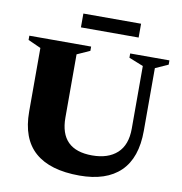

<svg xmlns="http://www.w3.org/2000/svg" viewBox="-91 -921 965 1019"><g transform="rotate(10 391.5 -411.0)"><path d="M635 -278.5V-616L557.5 -647V-670H769V-647L700 -616V-278.5Q700 -132 624.2 -58.5Q548.5 15 404 15Q245.5 15 164.2 -56.2Q83 -127.5 83 -273.5V-616L14 -647V-670H347V-647L278 -616V-275.5Q278 -102 452 -102Q538 -102 586.5 -146.2Q635 -190.5 635 -278.5ZM276 -761V-835.5H587V-761Z"/></g></svg>

Font: Newsreader Text ExtraBold
Style: Regular
Weight: 800
Designer: Hugues Gentile
Foundry: Production Type
Version: Version 1.001